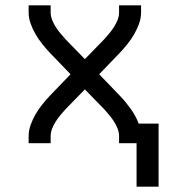

<svg xmlns="http://www.w3.org/2000/svg" viewBox="-20 -540 640 724"><path d="M578 164H495V0H429V-26Q429 -41 423.5 -55Q418 -69 410 -81.5Q402 -94 392.5 -105.5Q383 -117 373 -128L300 -203L227 -128Q217 -117 207.5 -105.5Q198 -94 190 -81.5Q182 -69 176.5 -55Q171 -41 171 -26V0H88V-26Q88 -48 95.5 -69Q103 -90 114 -109Q125 -128 139 -145.5Q153 -163 168 -179L246 -260L168 -341Q153 -357 139 -374.5Q125 -392 114 -411Q103 -430 95.5 -451Q88 -472 88 -494V-520H171V-494Q171 -479 176.5 -465Q182 -451 190 -438.5Q198 -426 207.5 -414.5Q217 -403 227 -392L300 -317L373 -392Q383 -403 392.5 -414.5Q402 -426 410 -438.5Q418 -451 423.5 -465Q429 -479 429 -494V-520H512V-494Q512 -472 504.5 -451Q497 -430 486 -411Q475 -392 461 -374.5Q447 -357 432 -341L354 -260L432 -179Q454 -156 473 -129.5Q492 -103 503 -74H578Z"/></svg>

Font: Zed Mono Extended
Style: Regular
Weight: 400
Width: 7
Monospace: yes
Designer: Belleve Invis
Foundry: Belleve Invis
Version: Version 1.0.0; ttfautohint (v1.8.4)